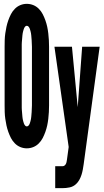

<svg xmlns="http://www.w3.org/2000/svg" viewBox="-20 -763 540 998"><path d="M119 8Q102 8 86 1.5Q70 -5 57.5 -17.5Q45 -30 37 -45.5Q29 -61 23 -78Q17 -95 13.5 -111.5Q10 -128 7.5 -145.5Q5 -163 4.5 -180.5Q4 -198 4 -215V-520Q4 -537 4.5 -554.5Q5 -572 7.5 -589.5Q10 -607 13.5 -623.5Q17 -640 23 -657Q29 -674 37 -689.5Q45 -705 57.5 -717.5Q70 -730 86 -736.5Q102 -743 119 -743Q137 -743 153 -736.5Q169 -730 181.5 -717.5Q194 -705 202 -689.5Q210 -674 216 -657Q222 -640 225.5 -623.5Q229 -607 231 -589.5Q233 -572 234 -554.5Q235 -537 235 -520V-215Q235 -198 234 -180.5Q233 -163 231 -145.5Q229 -128 225.5 -111.5Q222 -95 216 -78Q210 -61 202 -45.5Q194 -30 181.5 -17.5Q169 -5 153 1.5Q137 8 119 8ZM119 -106Q125 -106 129 -111Q133 -116 135 -122Q137 -128 138.5 -133.5Q140 -139 141 -144.5Q142 -150 142.5 -156Q143 -162 143.5 -168Q144 -174 144.5 -180Q145 -186 145 -191.5Q145 -197 145.5 -203Q146 -209 146 -215V-520Q146 -526 145.5 -532Q145 -538 145 -543.5Q145 -549 144.5 -555Q144 -561 143.5 -567Q143 -573 142.5 -579Q142 -585 141 -590.5Q140 -596 138.5 -601.5Q137 -607 135 -613Q133 -619 129 -624Q125 -629 119 -629Q114 -629 110 -624Q106 -619 104 -613Q102 -607 100.5 -601.5Q99 -596 98 -590.5Q97 -585 96.5 -579Q96 -573 95.5 -567Q95 -561 94.5 -555Q94 -549 93.5 -543.5Q93 -538 93 -532Q93 -526 93 -520V-215Q93 -209 93 -203Q93 -197 93.5 -191.5Q94 -186 94.5 -180Q95 -174 95.5 -168Q96 -162 96.5 -156Q97 -150 98 -144.5Q99 -139 100.5 -133.5Q102 -128 104 -122Q106 -116 110 -111Q114 -106 119 -106ZM267 215V101H305Q311 101 315.5 97.5Q320 94 322.5 89Q325 84 326 78.5Q327 73 328 67L337 1L263 -520H354L384 -206L407 -520H498L415 90Q413 104 410.5 118Q408 132 403.5 146Q399 160 392 172.5Q385 185 375 194Q361 207 342.5 211Q324 215 305 215Z"/></svg>

Font: Iosevka SS18 Heavy
Style: Regular
Weight: 900
Monospace: yes
Designer: Belleve Invis
Foundry: Belleve Invis
Version: Version 25.1.1; ttfautohint (v1.8.4)